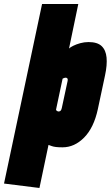

<svg xmlns="http://www.w3.org/2000/svg" viewBox="-21 -720 550 954"><path d="M465 -177 501 -346Q512 -397 508.5 -434Q505 -471 484 -491Q463 -511 419 -511Q398 -511 378 -505.5Q358 -500 343 -492.5Q328 -485 322 -479L368 -700H188L-1 192L175 214L220 0Q228 3 236.5 6Q245 9 257.5 10.5Q270 12 290 12Q349 12 397 -36.5Q445 -85 465 -177ZM315 -318 286 -183Q285 -178 283 -174Q281 -170 277.5 -168Q274 -166 270 -166Q268 -166 265.5 -167Q263 -168 261 -169.5Q259 -171 258 -173Q257 -175 258 -178L290 -329Q292 -330 294 -331Q296 -332 299 -333Q302 -334 305 -334Q307 -334 309 -333.5Q311 -333 313 -331Q315 -329 315.5 -326Q316 -323 315 -318Z"/></svg>

Font: Advent Pro Black
Style: Italic
Weight: 900
Italic angle: -12°
Version: Version 3.000